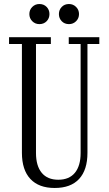

<svg xmlns="http://www.w3.org/2000/svg" viewBox="-20 -925 540 955"><path d="M252 10Q173 10 131 -35Q89 -80 89 -165V-706H25V-740H233V-706H159V-164Q159 -100 187.5 -65.5Q216 -31 270 -31Q324 -31 352.5 -65.5Q381 -100 381 -164V-706H322V-740H474V-706H415V-165Q415 -80 373.5 -35Q332 10 252 10ZM323 -805Q301 -805 287 -819.5Q273 -834 273 -855Q273 -876 287 -890.5Q301 -905 323 -905Q344 -905 358.5 -890.5Q373 -876 373 -855Q373 -834 358.5 -819.5Q344 -805 323 -805ZM176 -805Q155 -805 140.5 -819.5Q126 -834 126 -855Q126 -876 140.5 -890.5Q155 -905 176 -905Q198 -905 212 -890.5Q226 -876 226 -855Q226 -834 212 -819.5Q198 -805 176 -805Z"/></svg>

Font: Xanh Mono
Style: Regular
Weight: 400
Monospace: yes
Designer: Lam Bao, Duy Dao
Foundry: Yellow Type Foundry
Version: Version 3.101; ttfautohint (v1.8.3)